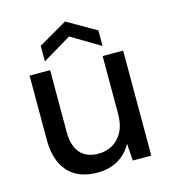

<svg xmlns="http://www.w3.org/2000/svg" viewBox="-109 -803 806 904"><g transform="rotate(-15 294.5 -351.5)"><path d="M256 12Q197 12 154 -11Q111 -34 87.5 -81.5Q64 -129 64 -200V-512H164V-211Q164 -142 195 -107.5Q226 -73 283 -73Q322 -73 352.5 -91Q383 -109 401.5 -143.5Q420 -178 420 -229V-512H520V0H430L424 -84Q401 -39 357.5 -13.5Q314 12 256 12ZM151 -558V-634L291 -715L432 -634V-558L291 -642Z"/></g></svg>

Font: DM Sans 12pt Medium
Style: Regular
Weight: 500
Version: Version 4.004;gftools[0.9.30]